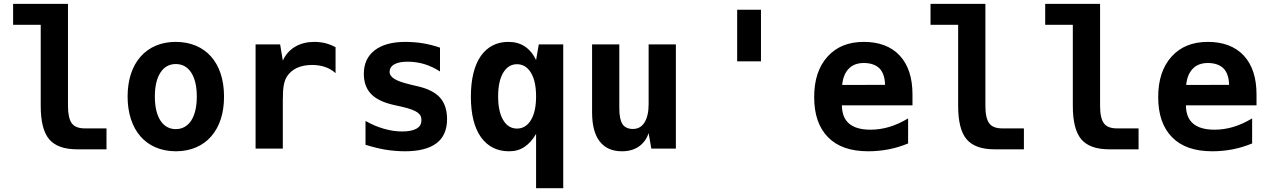

<svg xmlns="http://www.w3.org/2000/svg" viewBox="-20 -780 6663 1008"><path d="M384.8 3.9H539.1V-106H424.8C393.1 -106 370.1 -114.7 356.9 -132.8C343.8 -150.9 336.9 -181.2 336.9 -224.1V-759.8H48.8V-649.9H193.8V-224.1C193.8 -142.6 208.5 -84 238.3 -48.8C268.1 -13.7 316.9 3.9 384.8 3.9Z M903.3 14.2C982.4 14.2 1045.4 -14.6 1088.4 -63.5C1133.3 -114.7 1156.2 -186 1156.2 -272.9C1156.2 -364.7 1130.4 -435.5 1087.9 -483.4C1045.4 -531.2 982.4 -560.1 902.8 -560.1C826.7 -560.1 763.2 -533.7 718.3 -482.9C673.3 -432.1 649.9 -359.9 649.9 -273.4C649.9 -188 672.9 -114.3 718.3 -63C758.8 -17.1 820.8 14.2 903.3 14.2ZM902.8 -102.1C869.1 -102.1 841.3 -117.7 822.3 -147C802.7 -177.2 793 -220.2 793 -273.4C793 -326.7 802.7 -368.7 822.3 -398.9C840.3 -426.8 866.7 -443.8 902.8 -443.8C936 -443.8 963.9 -429.7 983.9 -398.9C1003.4 -368.7 1013.2 -326.7 1013.2 -273.4C1013.2 -220.2 1003.4 -177.2 983.9 -147C964.4 -117.2 936.5 -102.1 902.8 -102.1Z M1321.8 0H1464.8V-252C1464.8 -290 1466.3 -313 1469.7 -332C1473.1 -352.1 1479.5 -367.2 1485.8 -377.4C1498 -397 1516.6 -413.1 1538.6 -423.3C1560.5 -433.6 1587.9 -439 1618.2 -439C1642.6 -439 1666 -435.5 1687 -428.2C1708 -420.9 1726.1 -410.2 1741.7 -396V-532.2C1727.5 -540 1707.5 -548.3 1688.5 -553.2C1670.9 -557.6 1648.9 -560.1 1629.4 -560.1C1593.3 -560.1 1558.1 -551.8 1529.3 -534.7C1500.5 -517.6 1479 -493.2 1464.8 -461.9L1450.7 -546.9H1321.8Z M2106.9 14.2C2178.2 14.2 2234.9 0 2272 -28.3C2308.6 -56.2 2327.1 -98.6 2327.1 -154.8C2327.1 -199.7 2315.4 -238.8 2291 -266.6C2266.6 -294.4 2227.5 -314 2176.3 -326.2L2135.3 -335.9L2129.9 -337.4C2057.6 -354.5 2025.4 -374 2025.4 -403.3C2025.4 -418.5 2033.7 -433.1 2050.3 -442.4C2067.4 -452.1 2091.3 -456.1 2120.1 -456.1C2151.9 -456.1 2182.1 -451.2 2208 -443.4C2233.9 -435.5 2263.7 -421.9 2290 -404.8V-529.8C2263.2 -539.6 2227.1 -548.3 2200.7 -552.7C2174.3 -557.1 2139.6 -560.1 2108.4 -560.1C2039.1 -560.1 1985.4 -545.4 1947.3 -516.1C1909.2 -486.8 1890.1 -445.8 1890.1 -392.1C1890.1 -348.6 1902.8 -313.5 1927.7 -287.1C1952.6 -260.7 1992.7 -241.2 2047.4 -229L2086.9 -220.2C2130.9 -210.4 2157.7 -200.2 2173.3 -188.5C2189 -176.8 2192.4 -164.6 2192.4 -149.9C2192.4 -127 2183.6 -114.3 2166.5 -104.5C2148.9 -94.7 2124 -89.8 2091.8 -89.8C2059.1 -89.8 2028.3 -94.7 1995.6 -104C1962.9 -113.3 1931.6 -126.5 1898.9 -145V-20C1934.6 -8.8 1971.2 0.5 2003.9 5.9C2036.6 11.2 2074.2 14.2 2106.9 14.2Z M2794.4 208H2937V-546.9H2808.6L2794.4 -464.8C2779.3 -496.6 2758.8 -520.5 2735.4 -536.1C2710.9 -552.2 2682.6 -560.1 2648.4 -560.1C2588.4 -560.1 2538.6 -535.2 2503.9 -485.4C2469.7 -436 2452.1 -363.8 2452.1 -272.5C2452.1 -181.2 2469.7 -109.4 2504.9 -60.1C2541 -9.3 2591.8 14.2 2651.9 14.2C2685.1 14.2 2710 6.8 2733.4 -8.8C2756.3 -23.9 2776.9 -46.4 2794.4 -77.1ZM2694.3 -105C2663.6 -105 2639.2 -120.1 2621.6 -149.9C2604 -179.7 2595.2 -221.2 2595.2 -273.9C2595.2 -326.7 2604 -368.2 2621.6 -397.9C2639.2 -427.7 2663.6 -442.9 2694.3 -442.9C2725.1 -442.9 2749.5 -427.7 2767.6 -397.9C2785.6 -368.2 2794.4 -326.7 2794.4 -273.9C2794.4 -221.2 2785.6 -179.7 2767.6 -149.9C2749.5 -120.1 2725.1 -105 2694.3 -105Z M3245.1 14.2C3280.8 14.2 3309.6 5.9 3334 -10.7C3357.9 -27.3 3375 -50.8 3385.3 -81.1L3399.4 0H3528.3V-546.9H3385.3V-232.9C3385.3 -191.9 3377.9 -160.2 3363.8 -137.2C3348.1 -112.3 3327.1 -103 3302.2 -103C3278.3 -103 3259.3 -111.3 3248 -128.4C3236.8 -145.5 3231.4 -173.3 3231.4 -212.9V-546.9H3088.4V-190.9C3088.4 -123 3101.6 -72.3 3128.4 -37.6C3156.2 -1.5 3196.3 14.2 3245.1 14.2Z M3850.1 -458H3975.1V-729H3850.1Z M4539.1 14.2C4574.2 14.2 4611.3 10.7 4646 3.9C4680.7 -2.9 4714.4 -13.2 4747.6 -26.9V-158.2C4710.4 -136.2 4677.2 -122.1 4647.5 -113.3C4615.7 -104 4583 -99.1 4549.8 -99.1C4500.5 -99.1 4462.9 -109.9 4438 -130.9C4413.1 -151.9 4400.4 -184.1 4399.9 -227.1H4770.5V-285.2C4770.5 -368.7 4749.5 -439 4703.6 -488.3C4657.7 -537.6 4592.3 -560.1 4515.6 -560.1C4433.6 -560.1 4370.6 -534.2 4324.2 -482.4C4277.8 -430.7 4254.4 -360.8 4254.4 -270.5C4254.4 -179.2 4278.3 -109.4 4327.1 -59.6C4375.5 -10.3 4444.3 14.2 4539.1 14.2ZM4401.4 -334C4404.8 -370.6 4416.5 -399.4 4436 -419.4C4455.6 -439.5 4481.4 -449.2 4515.6 -449.2C4551.8 -449.2 4580.1 -438.5 4597.7 -420.4C4615.7 -401.9 4626 -372.1 4626.5 -334.5Z M5201.2 3.9H5355.5V-106H5241.2C5209.5 -106 5186.5 -114.7 5173.3 -132.8C5160.2 -150.9 5153.3 -181.2 5153.3 -224.1V-759.8H4865.2V-649.9H5010.3V-224.1C5010.3 -142.6 5024.9 -84 5054.7 -48.8C5084.5 -13.7 5133.3 3.9 5201.2 3.9Z M5803.2 3.9H5957.5V-106H5843.3C5811.5 -106 5788.6 -114.7 5775.4 -132.8C5762.2 -150.9 5755.4 -181.2 5755.4 -224.1V-759.8H5467.3V-649.9H5612.3V-224.1C5612.3 -142.6 5627 -84 5656.7 -48.8C5686.5 -13.7 5735.4 3.9 5803.2 3.9Z M6345.2 14.2C6380.4 14.2 6417.5 10.7 6452.1 3.9C6486.8 -2.9 6520.5 -13.2 6553.7 -26.9V-158.2C6516.6 -136.2 6483.4 -122.1 6453.6 -113.3C6421.9 -104 6389.2 -99.1 6356 -99.1C6306.6 -99.1 6269 -109.9 6244.1 -130.9C6219.2 -151.9 6206.5 -184.1 6206.1 -227.1H6576.7V-285.2C6576.7 -368.7 6555.7 -439 6509.8 -488.3C6463.9 -537.6 6398.4 -560.1 6321.8 -560.1C6239.7 -560.1 6176.8 -534.2 6130.4 -482.4C6084 -430.7 6060.5 -360.8 6060.5 -270.5C6060.5 -179.2 6084.5 -109.4 6133.3 -59.6C6181.6 -10.3 6250.5 14.2 6345.2 14.2ZM6207.5 -334C6210.9 -370.6 6222.7 -399.4 6242.2 -419.4C6261.7 -439.5 6287.6 -449.2 6321.8 -449.2C6357.9 -449.2 6386.2 -438.5 6403.8 -420.4C6421.9 -401.9 6432.1 -372.1 6432.6 -334.5Z"/></svg>

Font: Hack
Style: Bold
Weight: 700
Monospace: yes
Designer: Christopher Simpkins
Foundry: Christopher Simpkins
Version: Version 2.010